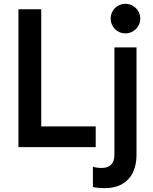

<svg xmlns="http://www.w3.org/2000/svg" viewBox="-20 -768 796 1002"><path d="M76.2 -719.7H195.3V-108.4H479.5V0H76.2ZM464.8 208V101.6Q481.9 108.4 511.7 108.4Q543.9 108.4 560.5 90.6Q577.1 72.8 577.1 40V-520.5H692.4V41Q692.4 91.8 674.3 130.6Q656.2 169.4 618.7 191.7Q581.1 213.9 525.4 213.9Q492.7 213.9 464.8 208ZM557.6 -670.9Q557.6 -692.4 567.9 -710Q578.1 -727.5 595.7 -737.8Q613.3 -748 634.8 -748Q655.8 -748 673.3 -737.8Q690.9 -727.5 701.4 -710Q711.9 -692.4 711.9 -670.9Q711.9 -649.9 701.4 -632.3Q690.9 -614.7 673.3 -604.2Q655.8 -593.8 634.8 -593.8Q613.3 -593.8 595.7 -604.2Q578.1 -614.7 567.9 -632.3Q557.6 -649.9 557.6 -670.9Z"/></svg>

Font: Reddit Sans Strawberry SemiBold
Style: Regular
Weight: 600
Designer: Stephen Hutchings
Foundry: Reddit
Version: Version 1.013